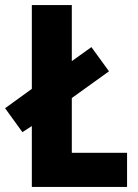

<svg xmlns="http://www.w3.org/2000/svg" viewBox="-38 -734 540 754"><path d="M87 0V-239L50 -215L-18 -309L87 -385V-714H244V-494L321 -549L390 -454L244 -349V-134H461V0Z"/></svg>

Font: Noto Sans Myanmar Condensed ExtraBold
Style: Regular
Weight: 800
Width: 3
Designer: Monotype Design Team
Foundry: Monotype Imaging Inc.
Version: Version 2.107; ttfautohint (v1.8.4.7-5d5b)